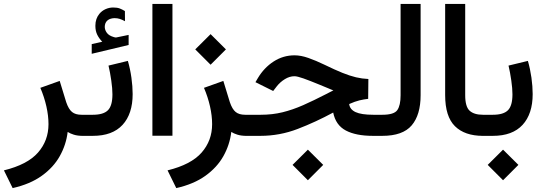

<svg xmlns="http://www.w3.org/2000/svg" viewBox="-39 -692 2771 978"><path d="M305.7 -20Q297.9 45.4 265.6 103Q233.4 160.6 173.8 203.4Q114.3 246.1 25.4 266.1L-19 175.8Q100.6 146.5 154.3 85.4Q208 24.4 208 -59.6Q208 -102.1 197.3 -149.9Q186.5 -197.8 166.5 -244.6L265.1 -279.8L298.3 -171.4Q310.5 -135.7 327.9 -121.6Q345.2 -107.4 376.5 -107.4H395.5V0H381.8Q356 0 336.7 -6.1Q317.4 -12.2 305.7 -20Z M636.7 -212.9Q636.7 -111.8 585.2 -55.9Q533.7 0 434.1 0H376V-107.4H434.1Q487.8 -107.4 510.7 -130.4Q533.7 -153.3 533.7 -211.4Q533.7 -241.2 527.8 -282Q522 -322.8 513.7 -357.9L612.3 -381.8Q624 -341.8 630.4 -296.6Q636.7 -251.5 636.7 -212.9ZM481.9 -479.5Q466.3 -495.1 456.5 -514.6Q446.8 -534.2 446.8 -560.5Q446.8 -579.6 452.1 -594.7Q457.5 -609.9 466.8 -621.1Q480 -637.2 498.8 -645.5Q517.6 -653.8 537.6 -653.8Q558.1 -653.8 570.8 -648.9Q583.5 -644 597.2 -635.7L597.7 -584Q583 -591.8 571 -595.7Q559.1 -599.6 544.4 -599.6Q535.6 -599.6 525.6 -596.9Q515.6 -594.2 507.8 -587.4Q494.6 -575.7 494.6 -554.2Q495.1 -538.6 505.6 -524.4Q516.1 -510.3 540 -503.4Q542.5 -502.9 544.9 -502Q547.4 -501 550.3 -501Q552.7 -501 554.7 -501.5L616.2 -514.2V-462.9L428.2 -418V-467.3Z M737.3 -671.9H839.4V-0.5H737.3Z M955.6 -440.4 1033.7 -518.1 1111.8 -440.4 1033.7 -362.3ZM1139.2 -20Q1131.3 45.4 1099.1 103Q1066.9 160.6 1007.3 203.4Q947.8 246.1 858.9 266.1L814.5 175.8Q934.1 146.5 987.8 85.4Q1041.5 24.4 1041.5 -59.6Q1041.5 -102.1 1030.8 -149.9Q1020 -197.8 1000 -244.6L1098.6 -279.8L1131.8 -171.4Q1144 -135.7 1161.4 -121.6Q1178.7 -107.4 1210 -107.4H1229V0H1215.3Q1189.5 0 1170.2 -6.1Q1150.9 -12.2 1139.2 -20Z M1451.2 147.9 1529.3 70.3 1607.4 147.9 1529.3 226.1ZM1836.4 -188.5Q1814 -186 1791.7 -180.7Q1769.5 -175.3 1739.7 -162.1Q1742.7 -134.8 1772 -121.1Q1801.3 -107.4 1862.3 -107.4H1888.7V0H1860.4Q1773.9 0 1722.4 -27.3Q1670.9 -54.7 1658.2 -118.7Q1568.8 -70.3 1477.3 -35.2Q1385.7 0 1287.6 0H1209.5V-107.4H1289.1Q1348.6 -107.4 1400.1 -120.1Q1451.7 -132.8 1504.9 -156.2Q1558.1 -179.7 1622.6 -212.9L1659.2 -231.9Q1649.4 -234.9 1636 -241Q1622.6 -247.1 1588.4 -260.7Q1538.6 -281.2 1506.8 -292.5Q1475.1 -303.7 1460.9 -303.7Q1436 -303.7 1411.9 -288.8Q1387.7 -273.9 1370.6 -252L1352.5 -228.5L1262.2 -273.4L1274.9 -294.9Q1306.2 -347.2 1354.7 -378.7Q1403.3 -410.2 1461.4 -410.2Q1494.1 -410.2 1532.2 -396.7Q1570.3 -383.3 1613.8 -362.3Q1667 -336.4 1705.1 -321Q1743.2 -305.7 1774.2 -298.3Q1805.2 -291 1837.4 -289.6Z M1869.1 0V-107.4H1908.7Q1968.3 -107.4 1984.9 -131.3Q2001.5 -155.3 2001.5 -206.5V-671.9H2103.5V-207Q2103.5 -106.9 2058.1 -53.5Q2012.7 0 1908.2 0Z M2433.1 0H2420.9Q2328.1 0 2278.3 -49.3Q2228.5 -98.6 2228.5 -207.5V-671.9H2330.6V-207Q2330.6 -148.4 2353.3 -127.9Q2376 -107.4 2420.9 -107.4H2433.1Z M2674.3 -212.9Q2674.3 -111.8 2622.8 -55.9Q2571.3 0 2471.7 0H2413.6V-107.4H2471.7Q2525.4 -107.4 2548.3 -130.4Q2571.3 -153.3 2571.3 -211.4Q2571.3 -241.2 2565.4 -282Q2559.6 -322.8 2551.3 -357.9L2649.9 -381.8Q2661.6 -341.8 2668 -296.6Q2674.3 -251.5 2674.3 -212.9ZM2445.3 147.9 2523.4 70.3 2601.6 147.9 2523.4 226.1Z"/></svg>

Font: Vazir Medium UI
Style: Medium-UI
Weight: 500
Designer: Saber Rastikerdar
Foundry: Saber Rastikerdar
Version: Version 30.0.0